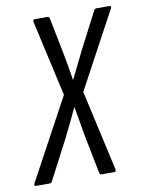

<svg xmlns="http://www.w3.org/2000/svg" viewBox="-104 -710 578 765"><g transform="rotate(-10 185.0 -327.5)"><path d="M-20 0Q-29 0 -26 -9L152 -338L83 -646Q82 -655 91 -655H141Q149 -655 150 -646L179 -500Q184 -473 189 -445.5Q194 -418 198 -391H199Q212 -418 225.5 -445Q239 -472 252 -499L328 -646Q333 -655 338 -655H391Q400 -655 397 -646L230 -336L303 -9Q305 0 295 0H244Q237 0 236 -9L205 -166Q200 -195 195 -224.5Q190 -254 185 -282H184Q171 -254 157 -225Q143 -196 129 -168L46 -9Q42 0 36 0Z"/></g></svg>

Font: Sofia Sans Extra Condensed
Style: Italic
Weight: 400
Italic angle: -9°
Designer: Botio Nikoltchev, Ani Petrova
Foundry: lettersoup
Version: Version 4.101; ttfautohint (v1.8.4.7-5d5b)